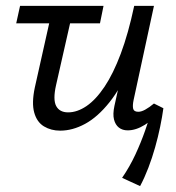

<svg xmlns="http://www.w3.org/2000/svg" viewBox="-20 -436 598 651"><path d="M184 7Q153 7 129 -7.5Q105 -22 96 -54.5Q87 -87 98 -139L160 -416H231L170 -147Q159 -98 170.5 -76.5Q182 -55 211 -55Q242 -55 273.5 -76.5Q305 -98 334.5 -142Q364 -186 389.5 -254Q415 -322 435 -416H483Q459 -300 425 -219.5Q391 -139 351 -89Q311 -39 268.5 -16Q226 7 184 7ZM455 195 394 167Q420 129 439 88Q458 47 472 7Q486 -33 495 -65L534 -69Q530 -40 523 -6Q516 28 506 63.5Q496 99 483 133Q470 167 455 195ZM35 -357 48 -416H331L319 -357ZM413 6Q395 6 383 -3.5Q371 -13 366.5 -31Q362 -49 368 -77L443 -416H502L433 -97Q429 -78 431.5 -67.5Q434 -57 449 -57Q459 -57 472 -64Q485 -71 502 -85L534 -69Q502 -32 471.5 -13Q441 6 413 6Z"/></svg>

Font: Ysabeau Office Medium
Style: Italic
Weight: 500
Italic angle: -12°
Designer: Christian Thalmann (Catharsis Fonts)
Version: Version 2.001;gftools[0.9.30]; featfreeze: tnum,lnum,ss02